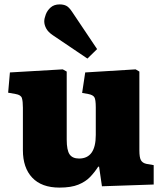

<svg xmlns="http://www.w3.org/2000/svg" viewBox="-20 -838 742 872"><path d="M250 14Q169 14 126.5 -31Q84 -76 84 -156V-349Q84 -378 79.5 -392.5Q75 -407 51 -411L17 -417L25 -509L265 -523L283 -513V-204Q283 -156 296 -137Q309 -118 339 -118Q415 -118 415 -225V-350Q415 -386 408.5 -396.5Q402 -407 381 -411L353 -416L367 -509L596 -523L613 -513V-155Q613 -123 620 -110.5Q627 -98 644 -94L678 -88V0L443 8L430 -81H426Q410 -56 389.5 -34.5Q369 -13 336 0.5Q303 14 250 14ZM377 -572 220 -678Q199 -692 190 -708.5Q181 -725 181 -741Q181 -754 188 -772.5Q195 -791 210.5 -804.5Q226 -818 251 -818Q268 -818 280.5 -812Q293 -806 307 -785L421 -615Z"/></svg>

Font: Literata 12pt ExtraBold
Style: Regular
Weight: 800
Designer: Latin by Veronika Burian and Jose Scaglione. Greek by Irene Vlachou. Cyrillic by Vera Evstafieva.
Foundry: TypeTogether
Version: Version 3.002